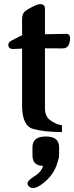

<svg xmlns="http://www.w3.org/2000/svg" viewBox="-20 -642 366 947"><path d="M88.9 -402.3Q83 -402.3 45.9 -400.4H43Q22 -400.4 21 -419.9V-420.9Q21 -434.1 36.6 -441.4Q45.9 -445.8 76.2 -462.4Q84 -466.3 92.3 -469.7Q93.8 -470.2 93.8 -470.7Q93.8 -471.2 88.9 -471.2V-544.9Q88.9 -572.8 101.1 -584.2Q113.3 -595.7 150.9 -613.8Q167 -621.6 178.2 -621.6Q201.7 -621.6 201.7 -599.1V-473.1L305.7 -475.1H306.2Q325.7 -475.1 325.7 -452.6Q325.7 -445.3 323.7 -434.6Q316.9 -403.3 289.6 -403.3L201.7 -403.8V-107.4Q201.7 -67.4 229.2 -47.9Q256.8 -28.3 285.6 -24.4V9.3Q198.7 9.3 143.8 -5.9Q88.9 -21 88.9 -122.1ZM206.1 31.2Q271.5 31.2 271.5 83.5V123.5Q271.5 135.3 266.6 149.4Q261.7 163.6 258.8 173.8Q237.8 231.4 180.2 271Q159.2 285.2 143.6 285.2Q130.4 285.2 122.6 277.3Q115.7 270.5 115.7 263.2Q115.7 255.4 122.6 248.5Q131.3 238.8 144.5 231Q186.5 205.6 191.9 175.8Q140.1 175.8 140.1 123.5V83.5Q140.1 31.2 206.1 31.2Z"/></svg>

Font: Caudex
Style: Bold
Weight: 700
Version: Version 1.01